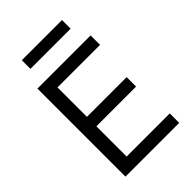

<svg xmlns="http://www.w3.org/2000/svg" viewBox="-262 -1016 1122 1122"><g transform="rotate(-45 299.0 -454.5)"><path d="M87.9 0V-727.5H527.3V-649.4H175.8V-406.2H503.9V-328.1H175.8V-78.1H532.2V0ZM472.7 -909.2V-837.9H140.6V-909.2Z"/></g></svg>

Font: Inter V
Style: 
Weight: 400
Designer: Rasmus Andersson
Foundry: rsms
Version: Version 4.000;git-a3f224843